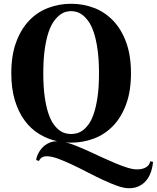

<svg xmlns="http://www.w3.org/2000/svg" viewBox="-20 -750 833 1020"><path d="M357.9 7.8Q350.6 7.8 343.3 7.3Q335.9 6.8 329.1 5.9Q356.4 13.2 389.4 26.6Q422.4 40 457.5 56.2Q492.7 72.3 528.6 88.9Q564.5 105.5 597.4 119.1Q630.4 132.8 658.7 141.4Q687 149.9 708 149.9Q726.6 149.9 739.5 145.8Q752.4 141.6 760.5 135.5Q768.6 129.4 772.7 121.8Q776.9 114.3 777.8 106.9L793 109.9Q790.5 137.7 782 163.1Q773.4 188.5 757.8 207.8Q742.2 227.1 719.2 238.5Q696.3 250 665 250Q638.7 250 603 237.3Q567.4 224.6 527.1 205.8Q486.8 187 444.6 165Q402.3 143.1 362.5 124.3Q322.8 105.5 288.1 92.8Q253.4 80.1 228 80.1Q198.2 80.1 187 105L171.9 100.1Q172.4 94.2 175.3 84.7Q178.2 75.2 183.8 64.2Q189.5 53.2 198.2 42Q207 30.8 219 21.7Q231 12.7 246.8 6.6Q262.7 0.5 283.2 0Q231.9 -11.2 187.5 -38.6Q143.1 -65.9 110.4 -110.6Q77.6 -155.3 58.8 -217.5Q40 -279.8 40 -360.8Q40 -456.1 65.7 -525.6Q91.3 -595.2 134.8 -640.6Q178.2 -686 236.1 -708Q293.9 -730 357.9 -730Q421.9 -730 479.5 -708Q537.1 -686 580.8 -640.6Q624.5 -595.2 650.1 -525.6Q675.8 -456.1 675.8 -360.8Q675.8 -265.6 650.1 -196Q624.5 -126.5 580.8 -81.3Q537.1 -36.1 479.5 -14.2Q421.9 7.8 357.9 7.8ZM357.9 -690.9Q346.2 -690.9 330.8 -687.3Q315.4 -683.6 299.1 -671.6Q282.7 -659.7 266.6 -637.7Q250.5 -615.7 238 -579.1Q225.6 -542.5 217.8 -489Q210 -435.5 210 -360.8Q210 -286.6 217.8 -233.6Q225.6 -180.7 238 -144.8Q250.5 -108.9 266.6 -87.6Q282.7 -66.4 299.1 -55.4Q315.4 -44.4 330.8 -41.3Q346.2 -38.1 357.9 -38.1Q369.1 -38.1 384.8 -41.3Q400.4 -44.4 416.7 -55.4Q433.1 -66.4 449.2 -87.6Q465.3 -108.9 477.8 -144.8Q490.2 -180.7 498 -233.4Q505.9 -286.1 505.9 -360.8Q505.9 -435.5 498 -489Q490.2 -542.5 477.8 -579.1Q465.3 -615.7 449.2 -637.7Q433.1 -659.7 416.7 -671.6Q400.4 -683.6 384.8 -687.3Q369.1 -690.9 357.9 -690.9Z"/></svg>

Font: Berkshire Swash
Style: Regular
Weight: 400
Designer: Astigmatic (AOETI)
Foundry: Astigmatic (AOETI)
Version: Version 1.001